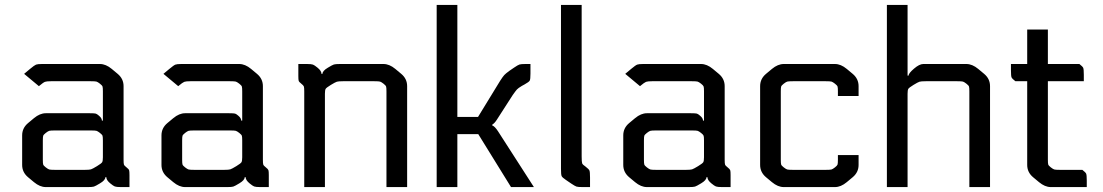

<svg xmlns="http://www.w3.org/2000/svg" viewBox="-20 -760 4480 780"><path d="M412 -40H408Q408 -28 386 -15Q368 -4 361.5 -2Q355 0 337 0H166Q142 0 118 -20L94 -40Q70 -60 70 -90V-210Q70 -240 94 -260L118 -280Q142 -300 166 -300H345Q364 -300 369 -298.5Q374 -297 382 -290Q394 -280 394 -270H398V-389Q398 -404 396.5 -408.5Q395 -413 386 -420Q377 -427 372 -428.5Q367 -430 349 -430H187Q169 -430 162.5 -427.5Q156 -425 138 -410L78 -460L102 -480Q120 -495 126.5 -497.5Q133 -500 151 -500H386Q410 -500 434 -480L458 -460Q482 -440 482 -410V-111Q482 -96 483.5 -91.5Q485 -87 494 -80Q503 -73 504.5 -68.5Q506 -64 506 -49V0H471Q453 0 446.5 -2.5Q440 -5 428 -15Q412 -28 412 -40ZM154 -189V-111Q154 -96 155.5 -91.5Q157 -87 166 -80Q175 -73 180 -71.5Q185 -70 203 -70H325Q343 -70 349.5 -72Q356 -74 374 -85Q392 -96 395 -101Q398 -106 398 -121V-189Q398 -204 396.5 -208.5Q395 -213 386 -220Q377 -227 372 -228.5Q367 -230 349 -230H203Q185 -230 180 -228.5Q175 -227 166 -220Q157 -213 155.5 -208.5Q154 -204 154 -189Z M978 -40H974Q974 -28 952 -15Q934 -4 927.5 -2Q921 0 903 0H732Q708 0 684 -20L660 -40Q636 -60 636 -90V-210Q636 -240 660 -260L684 -280Q708 -300 732 -300H911Q930 -300 935 -298.5Q940 -297 948 -290Q960 -280 960 -270H964V-389Q964 -404 962.5 -408.5Q961 -413 952 -420Q943 -427 938 -428.5Q933 -430 915 -430H753Q735 -430 728.5 -427.5Q722 -425 704 -410L644 -460L668 -480Q686 -495 692.5 -497.5Q699 -500 717 -500H952Q976 -500 1000 -480L1024 -460Q1048 -440 1048 -410V-111Q1048 -96 1049.5 -91.5Q1051 -87 1060 -80Q1069 -73 1070.5 -68.5Q1072 -64 1072 -49V0H1037Q1019 0 1012.5 -2.5Q1006 -5 994 -15Q978 -28 978 -40ZM720 -189V-111Q720 -96 721.5 -91.5Q723 -87 732 -80Q741 -73 746 -71.5Q751 -70 769 -70H891Q909 -70 915.5 -72Q922 -74 940 -85Q958 -96 961 -101Q964 -106 964 -121V-189Q964 -204 962.5 -208.5Q961 -213 952 -220Q943 -227 938 -228.5Q933 -230 915 -230H769Q751 -230 746 -228.5Q741 -227 732 -220Q723 -213 721.5 -208.5Q720 -204 720 -189Z M1192 -500H1227Q1245 -500 1251.5 -497.5Q1258 -495 1270 -485Q1286 -472 1286 -460H1290Q1290 -472 1312 -485Q1330 -496 1336.5 -498Q1343 -500 1361 -500H1538Q1562 -500 1586 -480L1610 -460Q1634 -440 1634 -410V0H1550V-389Q1550 -404 1548.5 -408.5Q1547 -413 1538 -420Q1529 -427 1524 -428.5Q1519 -430 1501 -430H1373Q1355 -430 1348.5 -428Q1342 -426 1324 -415Q1306 -404 1303 -399Q1300 -394 1300 -379V0H1216V-389Q1216 -404 1214.5 -408.5Q1213 -413 1204 -420Q1195 -427 1193.5 -431.5Q1192 -436 1192 -451Z M1754 0V-740H1838V-285H1922L2012 -432Q2023 -449 2028.5 -455Q2034 -461 2049 -472L2068 -485Q2084 -496 2090.5 -498Q2097 -500 2115 -500H2135V-461Q2135 -438 2132 -432.5Q2129 -427 2111 -417L2100 -411Q2085 -402 2080 -396.5Q2075 -391 2063 -374L1998 -273Q1989 -259 1980 -254V-250Q1989 -248 2003 -227L2149 0H2056L1923 -215H1838V0Z M2259 -740H2343V-125Q2343 -102 2345 -96.5Q2347 -91 2359 -83Q2372 -73 2374.5 -67.5Q2377 -62 2377 -39V0H2347Q2328 0 2322 -2Q2316 -4 2301 -14L2279 -29Q2264 -39 2261.5 -45Q2259 -51 2259 -74Z M2854 -40H2850Q2850 -28 2828 -15Q2810 -4 2803.5 -2Q2797 0 2779 0H2608Q2584 0 2560 -20L2536 -40Q2512 -60 2512 -90V-210Q2512 -240 2536 -260L2560 -280Q2584 -300 2608 -300H2787Q2806 -300 2811 -298.5Q2816 -297 2824 -290Q2836 -280 2836 -270H2840V-389Q2840 -404 2838.5 -408.5Q2837 -413 2828 -420Q2819 -427 2814 -428.5Q2809 -430 2791 -430H2629Q2611 -430 2604.5 -427.5Q2598 -425 2580 -410L2520 -460L2544 -480Q2562 -495 2568.5 -497.5Q2575 -500 2593 -500H2828Q2852 -500 2876 -480L2900 -460Q2924 -440 2924 -410V-111Q2924 -96 2925.5 -91.5Q2927 -87 2936 -80Q2945 -73 2946.5 -68.5Q2948 -64 2948 -49V0H2913Q2895 0 2888.5 -2.5Q2882 -5 2870 -15Q2854 -28 2854 -40ZM2596 -189V-111Q2596 -96 2597.5 -91.5Q2599 -87 2608 -80Q2617 -73 2622 -71.5Q2627 -70 2645 -70H2767Q2785 -70 2791.5 -72Q2798 -74 2816 -85Q2834 -96 2837 -101Q2840 -106 2840 -121V-189Q2840 -204 2838.5 -208.5Q2837 -213 2828 -220Q2819 -227 2814 -228.5Q2809 -230 2791 -230H2645Q2627 -230 2622 -228.5Q2617 -227 2608 -220Q2599 -213 2597.5 -208.5Q2596 -204 2596 -189Z M3468 -370H3384V-389Q3384 -404 3382.5 -408.5Q3381 -413 3372 -420Q3363 -427 3358 -428.5Q3353 -430 3335 -430H3201Q3183 -430 3178 -428.5Q3173 -427 3164 -420Q3155 -413 3153.5 -408.5Q3152 -404 3152 -389V-111Q3152 -96 3153.5 -91.5Q3155 -87 3164 -80Q3173 -73 3178 -71.5Q3183 -70 3201 -70H3335Q3353 -70 3358 -71.5Q3363 -73 3372 -80Q3381 -87 3382.5 -91.5Q3384 -96 3384 -111V-130H3468V-90Q3468 -60 3444 -40L3420 -20Q3396 0 3372 0H3164Q3140 0 3116 -20L3092 -40Q3068 -60 3068 -90V-410Q3068 -440 3092 -460L3116 -480Q3140 -500 3164 -500H3372Q3396 -500 3420 -480L3444 -460Q3468 -440 3468 -410Z M3731 -500H3906Q3930 -500 3954 -480L3978 -460Q4002 -440 4002 -410V0H3918V-389Q3918 -404 3916.5 -408.5Q3915 -413 3906 -420Q3897 -427 3892 -428.5Q3887 -430 3869 -430H3741Q3722 -430 3715.5 -428Q3709 -426 3691 -415Q3673 -404 3670 -399Q3667 -394 3667 -379V0H3583V-740H3667V-453H3671Q3671 -462 3693 -481Q3715 -500 3731 -500Z M4237 -640V-500H4365Q4378 -490 4380.5 -484.5Q4383 -479 4383 -456V-430H4237V-111Q4237 -96 4238.5 -91.5Q4240 -87 4249 -80Q4258 -73 4263 -71.5Q4268 -70 4286 -70H4377Q4390 -60 4392.5 -54.5Q4395 -49 4395 -26V0H4249Q4225 0 4201 -20L4177 -40Q4153 -60 4153 -90V-430H4105Q4092 -440 4089.5 -445.5Q4087 -451 4087 -474V-500H4153V-640Z"/></svg>

Font: Electrolize
Style: Regular
Weight: 400
Designer: Valery Zaveryaev
Foundry: Cyreal (www.cyreal.org)
Version: Version 1.002